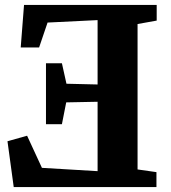

<svg xmlns="http://www.w3.org/2000/svg" viewBox="-20 -763 698 783"><path d="M541 -72 618 -61V0H36L10.5 -187L90.5 -209.5L151 -78.5L378 -65V-348L250 -345.5L232.5 -256.5H167.5V-505H232.5L251 -421.5L378 -418.5V-681L174 -671L139.5 -569.5H64.5L78 -743H619V-679L541 -665Z"/></svg>

Font: Merriweather 24pt ExtraBold
Style: Regular
Weight: 800
Version: Version 2.100